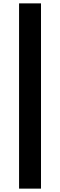

<svg xmlns="http://www.w3.org/2000/svg" viewBox="-20 -843 356 1138"><path d="M93 -823H223V275H93Z"/></svg>

Font: Nebula Sans Black
Style: Regular
Weight: 900
Designer: Paul D. Hunt for Adobe (as Source Sans)
Foundry: Nebula Entertainment & Broadcasting LLC
Version: Version 1.010